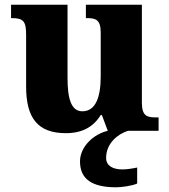

<svg xmlns="http://www.w3.org/2000/svg" viewBox="-20 -556 720 816"><path d="M260 10C330 10 377 -17 408 -67H413L438 0C377 14 320 68 320 130C320 206 372 240 474 240C495 240 542 234 563 224V156C539 161 518 164 500 164C460 164 431 149 431 115C431 52 482 13 524 0H654V-57H644C607 -57 583 -61 583 -119V-536H345V-479H349C385 -479 408 -474 408 -418V-231C408 -140 385 -83 330 -83C281 -83 267 -140 267 -226V-536H27V-479H31C81 -479 91 -464 91 -407V-188C91 -55 140 10 260 10Z"/></svg>

Font: Noto Serif Gurmukhi ExtraBold
Style: Regular
Weight: 800
Designer: Vaibhav Singh and the Monotype Design Team
Foundry: Monotype Imaging Inc.
Version: Version 2.004